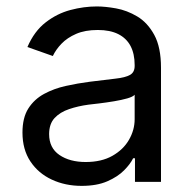

<svg xmlns="http://www.w3.org/2000/svg" viewBox="-20 -573 604 605"><path d="M237.3 12.7Q185.5 12.7 143.1 -7.1Q100.6 -26.9 75.7 -64.5Q50.8 -102.1 50.8 -155.3Q50.8 -202.1 69.3 -231.2Q87.9 -260.3 118.9 -277.1Q149.9 -293.9 187.3 -302.2Q224.6 -310.5 262.7 -315.4Q312.5 -321.8 343.8 -325.2Q375 -328.6 389.6 -336.9Q404.3 -345.2 404.3 -365.2V-368.2Q404.3 -403.3 391.4 -428Q378.4 -452.6 352.5 -465.6Q326.7 -478.5 288.1 -478.5Q248 -478.5 220 -466.3Q191.9 -454.1 173.8 -435.3Q155.8 -416.5 146.5 -396.5L66.4 -424.8Q87.9 -474.6 123.8 -502.4Q159.7 -530.3 201.9 -541.5Q244.1 -552.7 285.2 -552.7Q311.5 -552.7 345.7 -546.6Q379.9 -540.5 412.4 -521.2Q444.8 -502 466.1 -463.1Q487.3 -424.3 487.3 -359.4V0H405.3V-74.2H399.4Q391.1 -56.6 371.1 -36.4Q351.1 -16.1 318.1 -1.7Q285.2 12.7 237.3 12.7ZM250 -62.5Q299.8 -62.5 334.2 -82Q368.7 -101.6 386.5 -132.6Q404.3 -163.6 404.3 -197.3V-274.4Q398.9 -268.1 380.9 -262.9Q362.8 -257.8 339.4 -253.9Q315.9 -250 293.9 -247.3Q272 -244.6 258.8 -243.2Q226.1 -238.8 197.8 -229.2Q169.4 -219.7 152.1 -201.2Q134.8 -182.6 134.8 -150.4Q134.8 -106.9 167.2 -84.7Q199.7 -62.5 250 -62.5Z"/></svg>

Font: GitLab Sans
Style: Regular
Weight: 400
Designer: Rasmus Andersson
Foundry: Modifications by GitLab B.V., manufactured by rsms
Version: Version 4.000;git-c8fb6b7